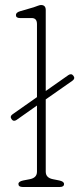

<svg xmlns="http://www.w3.org/2000/svg" viewBox="-20 -746 316 766"><path d="M26.5 -270Q18 -281.5 30 -290L127.5 -358.5V-650Q127.5 -674 106.5 -674H59.5Q43.5 -674 43.5 -686Q43.5 -696 59.5 -701L114.5 -717Q122 -719.5 130.5 -722.8Q139 -726 143.5 -726Q162.5 -726 162.5 -706V-383L253 -446.5Q265 -454.5 273 -443.5Q281 -432.5 269 -424L162.5 -349.5V-61Q162.5 -36.5 191.5 -31L216.5 -26Q235.5 -22 235.5 -12Q235.5 0 218.5 0H70.5Q53.5 0 53.5 -12Q53.5 -22 72.5 -26L98.5 -31Q127.5 -36.5 127.5 -61V-325L46 -267.5Q34 -259.5 26.5 -270Z"/></svg>

Font: Fraunces 9pt S100 Thin
Style: Regular
Weight: 100
Version: Version 1.000; ttfautohint (v1.8.3)